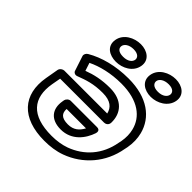

<svg xmlns="http://www.w3.org/2000/svg" viewBox="-205 -913 1107 1107"><g transform="rotate(45 348.5 -360.0)"><path d="M203 -419 187 -468C242 -495 317 -514 402 -514C541 -514 614 -453 634 -372C641 -344 642 -313 636 -280L632 -261C612 -148 541 -70 443 -34C409 -22 372 -16 330 -16C163 -16 99 -96 122 -229L132 -284H490C500 -284 519 -290 520 -313C522 -391 474 -450 373 -450C306 -450 253 -438 203 -419ZM146 -499C135 -493 127 -479 131 -467L161 -376C164 -366 177 -359 191 -364C244 -384 288 -400 364 -400C429 -400 457 -373 466 -334H116C105 -334 89 -324 86 -309L72 -229C44 -68 134 34 321 34C367 34 412 28 453 13C571 -30 659 -129 682 -261L686 -280C693 -319 692 -356 683 -391C657 -492 566 -564 411 -564C306 -564 214 -539 146 -499ZM234 -200C222 -129 259 -79 341 -79C431 -79 480 -148 500 -208C503 -218 504 -237 480 -237H266C251 -237 238 -223 236 -212ZM282 -187H440C422 -153 396 -129 350 -129C296 -129 280 -151 282 -187ZM299 -630C259 -630 246 -648 249 -667C252 -685 273 -704 312 -704C350 -704 364 -685 361 -667C358 -648 338 -630 299 -630ZM290 -580C343 -580 401 -610 411 -667C421 -723 374 -754 321 -754C268 -754 209 -724 199 -667C189 -609 236 -580 290 -580ZM584 -629C545 -629 531 -648 534 -667C537 -685 559 -704 598 -704C636 -704 649 -685 646 -667C643 -648 622 -629 584 -629ZM575 -579C628 -579 686 -611 696 -667C706 -723 659 -754 606 -754C553 -754 494 -724 484 -667C474 -610 521 -579 575 -579Z"/></g></svg>

Font: Asimov
Style: XWidOuIt
Weight: 500
Designer: Google
Version: Version 2.000980; 2014